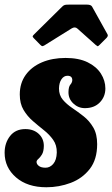

<svg xmlns="http://www.w3.org/2000/svg" viewBox="-48 -790 486 830"><path d="M197.5 -130.5Q198 -162.5 182 -185.2Q166 -208 142 -227Q118 -246 94 -266.8Q70 -287.5 53.8 -314.8Q37.5 -342 37.5 -381.5Q37.5 -430.5 63 -466Q88.5 -501.5 133.2 -520.5Q178 -539.5 235.5 -539.5Q292.5 -539.5 330.8 -520.8Q369 -502 388.2 -471.8Q407.5 -441.5 407.5 -407.5Q407.5 -372 383.5 -347.2Q359.5 -322.5 319 -322.5Q290 -322.5 268.8 -342.8Q247.5 -363 248 -392.5Q248.5 -415.5 256.2 -424.2Q264 -433 264.5 -443.5Q264.5 -462.5 243.5 -462.5Q228 -462.5 217.8 -447.5Q207.5 -432.5 207 -407.5Q207 -378.5 223.5 -359Q240 -339.5 264.5 -323Q289 -306.5 313.8 -287Q338.5 -267.5 355.2 -239Q372 -210.5 372 -167Q372 -100.5 340 -59.5Q308 -18.5 257.8 0.5Q207.5 19.5 152.5 19.5Q70.5 19.5 21.2 -23.2Q-28 -66 -28 -129.5Q-28 -172 -4.5 -202Q19 -232 61.5 -232Q97 -232 119.2 -211.5Q141.5 -191 141.5 -159Q141 -134.5 133.2 -122Q125.5 -109.5 117.8 -103Q110 -96.5 110 -90Q110 -80.5 119.8 -72.8Q129.5 -65 149 -65Q168 -65 182.2 -81.5Q196.5 -98 197.5 -130.5ZM126 -596.5 97.5 -625.5Q92.5 -631 93.2 -633.5Q94 -636 100 -642L221 -761.5Q227 -767.5 232.8 -768.8Q238.5 -770 249.5 -770H328.5Q345 -770 350 -761.5L416.5 -642Q421 -635 412.5 -626L382.5 -596Q376 -589.5 373.8 -590.2Q371.5 -591 366 -595.5L286.5 -666.5Q276 -676 261.5 -667L143.5 -593.5Q136.5 -589.5 133.2 -591Q130 -592.5 126 -596.5Z"/></svg>

Font: Besley* Condensed Heavy
Style: Italic
Weight: 800
Width: 3
Italic angle: -13°
Designer: Owen Earl
Foundry: indestructible type*
Version: Version 3.000; ttfautohint (v1.8.3)